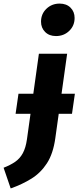

<svg xmlns="http://www.w3.org/2000/svg" viewBox="-87 -832 440 1074"><path d="M80.6 -195.5H0.2L16.4 -307.8H331.9L315.7 -195.5ZM-27.2 222.1 -66.9 106.3Q-28.9 91.6 -2.1 73.1Q24.7 54.6 40.9 24.5Q57.1 -5.5 63.8 -53.1L130.6 -531.6H288.6L222.5 -59.6Q210.5 27.4 175.6 81.2Q140.7 135 89.2 167Q37.7 199.1 -27.2 222.1ZM226.2 -630.3Q188.1 -630.3 165.3 -653.3Q142.5 -676.3 142.5 -710.7Q142.5 -754 172.6 -782.9Q202.7 -811.9 246.6 -811.9Q284.7 -811.9 307.5 -789.2Q330.3 -766.5 330.3 -731.5Q330.3 -688.1 300.2 -659.2Q270.2 -630.3 226.2 -630.3Z"/></svg>

Font: Fira Sans Variable
Style: Italic
Weight: 397
Italic angle: -8°
Designer: Carrois Corporate & Edenspiekermann AG
Foundry: Carrois Corporate GbR & Edenspiekermann AG
Version: Version 4.202